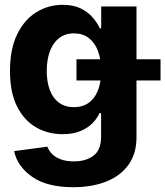

<svg xmlns="http://www.w3.org/2000/svg" viewBox="-20 -573 696 809"><path d="M288.7 215.8Q178.3 215.8 115.7 172.1Q53 128.3 39.6 63.7L179.3 44.9Q185.5 61.5 199.3 75.7Q213.1 89.8 236 98.4Q259 107 292.2 107Q341.4 107 373.6 83.2Q405.9 59.4 405.9 3.3V-96.5H399.2Q389.6 -74.2 369.5 -53.8Q349.4 -33.4 318.4 -20.5Q287.3 -7.6 243.6 -7.6Q182.3 -7.6 132.1 -36.4Q81.9 -65.1 52 -124.1Q22.1 -183.1 22.1 -273.6Q22.1 -366.7 52.5 -428.7Q82.9 -490.6 133.3 -521.7Q183.7 -552.7 243.8 -552.7Q289.4 -552.7 320.4 -537.4Q351.5 -522 370.9 -499Q390.4 -476.1 400.6 -453.7H406.4V-545.9H555.1V5.7Q555.1 75.1 520.9 121.9Q486.8 168.8 426.8 192.3Q366.7 215.8 288.7 215.8ZM291.6 -121.5Q346.2 -121.5 376.2 -162.1Q406.2 -202.6 406.2 -274.4Q406.2 -322.4 392.9 -357.8Q379.6 -393.2 354.1 -412.8Q328.5 -432.4 291.6 -432.4Q254.2 -432.4 228.6 -412.2Q203 -392 190 -356.4Q177 -320.8 177 -274.4Q177 -227.7 190.1 -193.3Q203.2 -158.8 228.9 -140.1Q254.6 -121.5 291.6 -121.5ZM302.3 -234V-323.4H656.4V-234Z"/></svg>

Font: Inter Tight
Style: Regular
Weight: 400
Designer: Rasmus Andersson
Foundry: rsms
Version: Version 3.002